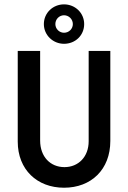

<svg xmlns="http://www.w3.org/2000/svg" viewBox="-20 -862 596 893"><path d="M277.8 -658.3C330.6 -658.3 371.5 -697.9 371.5 -750C371.5 -802.1 329.2 -841.7 277.8 -841.7C226.4 -841.7 184 -802.1 184 -750C184 -698.6 226.4 -658.3 277.8 -658.3ZM277.8 -709.7C255.6 -709.7 237.5 -727.8 237.5 -750C237.5 -772.9 255.6 -791 277.8 -791C300 -791 318.8 -772.9 318.8 -750C318.8 -727.8 300.7 -709.7 277.8 -709.7ZM277.8 11.1C404.2 11.1 493.1 -73.6 493.1 -206.2V-625H392.4V-204.9C392.4 -132.6 344.4 -84.7 279.9 -84.7C213.9 -84.7 166.7 -133.3 166.7 -208.3V-625H62.5V-203.5C62.5 -72.9 152.8 11.1 277.8 11.1Z"/></svg>

Font: Afacad Medium
Style: Regular
Weight: 500
Designer: Kristian Moeller
Foundry: Dicotype
Version: Version 1.000